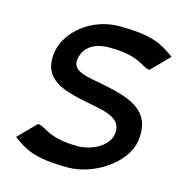

<svg xmlns="http://www.w3.org/2000/svg" viewBox="-93 -675 729 770"><g transform="rotate(15 271.5 -289.5)"><path d="M24 -54 32 -48C75 -17 117 11 256 11C365 11 487 -72 501 -163C523 -301 410 -326 302 -348C243 -360 172 -365 181 -419C189 -471 233 -498 296 -497C417 -497 438 -456 466 -453L471 -452L543 -525L535 -531C492 -562 449 -590 310 -590C193 -590 99 -509 85 -423C66 -302 169 -281 261 -262C335 -247 415 -239 404 -167C396 -115 329 -82 271 -82C151 -82 129 -123 101 -126L96 -127Z"/></g></svg>

Font: Charger Sport
Style: BdObl
Weight: 700
Designer: Jasper
Foundry: Cannot Into Space Fonts
Version: Version 1.1